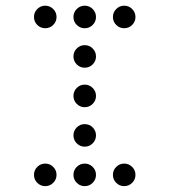

<svg xmlns="http://www.w3.org/2000/svg" viewBox="-20 -674 587 665"><path d="M175.8 -615.2Q175.8 -599.1 164.3 -587.6Q152.8 -576.2 136.7 -576.2Q120.6 -576.2 109.1 -587.6Q97.7 -599.1 97.7 -615.2Q97.7 -631.3 109.1 -642.8Q120.6 -654.3 136.7 -654.3Q152.8 -654.3 164.3 -642.8Q175.8 -631.3 175.8 -615.2ZM312.5 -615.2Q312.5 -599.1 301 -587.6Q289.6 -576.2 273.4 -576.2Q257.3 -576.2 245.8 -587.6Q234.4 -599.1 234.4 -615.2Q234.4 -631.3 245.8 -642.8Q257.3 -654.3 273.4 -654.3Q289.6 -654.3 301 -642.8Q312.5 -631.3 312.5 -615.2ZM449.2 -615.2Q449.2 -599.1 437.7 -587.6Q426.3 -576.2 410.2 -576.2Q394 -576.2 382.6 -587.6Q371.1 -599.1 371.1 -615.2Q371.1 -631.3 382.6 -642.8Q394 -654.3 410.2 -654.3Q426.3 -654.3 437.7 -642.8Q449.2 -631.3 449.2 -615.2ZM312.5 -478.5Q312.5 -462.4 301 -450.9Q289.6 -439.5 273.4 -439.5Q257.3 -439.5 245.8 -450.9Q234.4 -462.4 234.4 -478.5Q234.4 -494.6 245.8 -506.1Q257.3 -517.6 273.4 -517.6Q289.6 -517.6 301 -506.1Q312.5 -494.6 312.5 -478.5ZM312.5 -341.8Q312.5 -325.7 301 -314.2Q289.6 -302.7 273.4 -302.7Q257.3 -302.7 245.8 -314.2Q234.4 -325.7 234.4 -341.8Q234.4 -357.9 245.8 -369.4Q257.3 -380.9 273.4 -380.9Q289.6 -380.9 301 -369.4Q312.5 -357.9 312.5 -341.8ZM312.5 -205.1Q312.5 -189 301 -177.5Q289.6 -166 273.4 -166Q257.3 -166 245.8 -177.5Q234.4 -189 234.4 -205.1Q234.4 -221.2 245.8 -232.7Q257.3 -244.1 273.4 -244.1Q289.6 -244.1 301 -232.7Q312.5 -221.2 312.5 -205.1ZM175.8 -68.4Q175.8 -52.2 164.3 -40.8Q152.8 -29.3 136.7 -29.3Q120.6 -29.3 109.1 -40.8Q97.7 -52.2 97.7 -68.4Q97.7 -84.5 109.1 -95.9Q120.6 -107.4 136.7 -107.4Q152.8 -107.4 164.3 -95.9Q175.8 -84.5 175.8 -68.4ZM312.5 -68.4Q312.5 -52.2 301 -40.8Q289.6 -29.3 273.4 -29.3Q257.3 -29.3 245.8 -40.8Q234.4 -52.2 234.4 -68.4Q234.4 -84.5 245.8 -95.9Q257.3 -107.4 273.4 -107.4Q289.6 -107.4 301 -95.9Q312.5 -84.5 312.5 -68.4ZM449.2 -68.4Q449.2 -52.2 437.7 -40.8Q426.3 -29.3 410.2 -29.3Q394 -29.3 382.6 -40.8Q371.1 -52.2 371.1 -68.4Q371.1 -84.5 382.6 -95.9Q394 -107.4 410.2 -107.4Q426.3 -107.4 437.7 -95.9Q449.2 -84.5 449.2 -68.4Z"/></svg>

Font: DatDot Light
Style: Regular
Weight: 300
Designer: GGBot
Version: 1.00